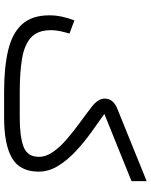

<svg xmlns="http://www.w3.org/2000/svg" viewBox="78 -794 716 911"><g transform="rotate(90 435.5 -338.0)"><path d="M537.6 0H414.1Q298.8 0 217.8 -19.3Q136.7 -38.6 94.5 -85.4Q52.2 -132.3 52.2 -214.8Q52.2 -246.1 58.8 -275.6Q65.4 -305.2 76.2 -333.5L138.7 -310.1Q132.3 -289.1 127.4 -266.4Q122.6 -243.7 122.6 -222.7Q122.6 -159.7 157.2 -127.9Q191.9 -96.2 257.3 -85.2Q322.8 -74.2 414.1 -74.2H537.1Q627.9 -74.2 675.8 -92.3Q723.6 -110.4 723.6 -165.5Q723.6 -199.7 699.5 -233.4Q675.3 -267.1 637.7 -299.3Q600.1 -331.5 558.6 -361.6Q517.1 -391.6 482.4 -418.9Q467.3 -430.7 457.3 -446Q447.3 -461.4 447.3 -477.5Q447.3 -517.1 494.1 -536.6L838.9 -676.3V-604.5L520 -475.6Q560.5 -447.3 607.9 -413.1Q655.3 -378.9 697.5 -339.6Q739.7 -300.3 766.8 -256.1Q793.9 -211.9 793.9 -163.6Q793.5 -74.2 729 -37.1Q664.6 0 537.6 0Z"/></g></svg>

Font: Vazirmatn UI FD Light
Style: Regular
Weight: 300
Designer: Saber Rastikerdar
Foundry: Saber Rastikerdar
Version: Version 33.003